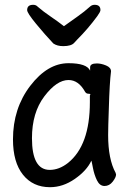

<svg xmlns="http://www.w3.org/2000/svg" viewBox="-20 -755 540 799"><path d="M188 24Q117 24 75.5 -28Q34 -80 34 -175Q34 -304 106 -398Q178 -492 265 -492Q341 -492 355 -461V-475Q355 -491 383 -491Q401 -491 421.5 -482.5Q442 -474 442 -458Q436 -411 433 -306Q430 -225 430 -193Q430 -93 461 -36L463 -29Q463 -17 449 1Q435 19 415 19Q395 19 383.5 -4.5Q372 -28 366.5 -57.5Q361 -87 360 -87V-86Q341 -45 291.5 -10.5Q242 24 188 24ZM187 -48Q226 -48 263 -77Q354 -150 354 -330V-358Q356 -360 356 -362Q356 -365 347.5 -365Q339 -365 334 -373Q307 -422 265 -422Q216 -422 164.5 -354Q113 -286 113 -180Q113 -48 187 -48ZM243 -563Q218 -563 202 -574Q167 -611 130 -656Q93 -701 93 -713Q93 -735 118 -735Q130 -735 137 -727Q160 -707 191 -686Q222 -665 246 -646Q271 -664 301.5 -685.5Q332 -707 354 -727Q362 -735 374 -735Q398 -735 398 -713Q398 -706 385 -688Q347 -636 301 -590L289 -577Q277 -563 243 -563Z"/></svg>

Font: LXGW WenKai Mono Medium
Style: Regular
Weight: 500
Monospace: yes
Designer: LXGW / Fontworks Inc.
Foundry: LXGW / Fontworks Inc.
Version: Version 1.520; June 14, 2025